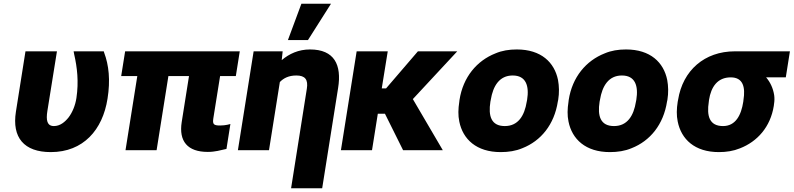

<svg xmlns="http://www.w3.org/2000/svg" viewBox="-20 -802 4237 1025"><path d="M65 -206C43 -68 108 10 251 10C425 10 528 -109 554 -275C570 -374 561 -455 536 -521L534 -528H373L376 -512C392 -442 401 -366 388 -279C382 -239 366 -201 346 -175C327 -151 301 -129 268 -129C231 -129 225 -160 233 -210L284 -528H116Z M627 -396H713L650 0H816L879 -396H989L950 -150C934 -48 981 9 1089 9C1129 9 1157 0 1189 -7L1210 -140L1194 -136C1185 -134 1169 -132 1155 -132C1120 -132 1114 -139 1119 -171L1155 -396H1239L1260 -528H648Z M1250 0H1416L1474 -364C1494 -385 1522 -399 1562 -399C1609 -399 1626 -377 1618 -328L1534 203H1700L1785 -332C1805 -456 1765 -538 1635 -538C1574 -538 1524 -515 1484 -481L1489 -528H1334ZM1517 -588H1624L1747 -782H1589Z M1800 0H1966L1997 -195H2035L2132 0H2344L2184 -273L2421 -528H2211L2041 -330H2018L2050 -528H1884Z M2432 -259C2426 -221 2425 -186 2432 -153C2451 -59 2523 10 2653 10C2694 10 2734 4 2769 -11C2868 -50 2939 -137 2958 -260L2960 -269C2966 -307 2965 -342 2959 -375C2940 -469 2869 -538 2739 -538C2698 -538 2660 -532 2625 -517C2526 -478 2452 -391 2433 -268ZM2598 -259 2600 -269C2612 -343 2646 -399 2717 -399C2788 -399 2806 -344 2794 -269L2792 -259C2780 -184 2746 -129 2675 -129C2602 -129 2586 -183 2598 -259Z M3015 -259C3009 -221 3008 -186 3015 -153C3034 -59 3106 10 3236 10C3277 10 3317 4 3352 -11C3451 -50 3522 -137 3541 -260L3543 -269C3549 -307 3548 -342 3542 -375C3523 -469 3452 -538 3322 -538C3281 -538 3243 -532 3208 -517C3109 -478 3035 -391 3016 -268ZM3181 -259 3183 -269C3195 -343 3229 -399 3300 -399C3371 -399 3389 -344 3377 -269L3375 -259C3363 -184 3329 -129 3258 -129C3185 -129 3169 -183 3181 -259Z M3598 -259C3592 -221 3591 -186 3598 -153C3617 -59 3688 10 3818 10C3858 10 3896 4 3930 -10C4023 -46 4093 -124 4111 -237L4112 -246C4115 -263 4115 -279 4113 -294C4107 -332 4092 -363 4070 -389H4175L4197 -528H3903C3741 -528 3625 -426 3600 -269ZM3764 -259 3765 -268C3776 -339 3811 -389 3881 -389C3947 -389 3960 -337 3949 -268L3948 -259C3937 -187 3907 -129 3840 -129C3767 -129 3752 -183 3764 -259Z"/></svg>

Font: Asimov Pro
Style: UltObl
Weight: 900
Designer: Google
Version: Version 2.000980; 2014